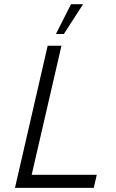

<svg xmlns="http://www.w3.org/2000/svg" viewBox="-20 -912 561 932"><path d="M251.5 -747.1 324.7 -891.6H383.3L290 -747.1ZM52.7 0 211.4 -689.9H278.3L133.8 -63.5H449.7L435.1 0Z"/></svg>

Font: HK Grotesk Legacy
Style: Italic
Weight: 400
Italic angle: -13°
Designer: Alfredo Marco Pradil
Foundry: Hanken Design Co.
Version: Version 2.022;PS 002.022;hotconv 1.0.88;makeotf.lib2.5.64775